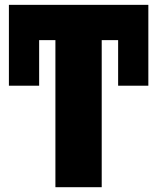

<svg xmlns="http://www.w3.org/2000/svg" viewBox="-20 -780 655 800"><path d="M403.8 0H210.9V-612.8H143.1V-422.9H17.1V-759.8H598.1V-422.9H472.2V-612.8H403.8Z"/></svg>

Font: Open Sans ExtraBold
Style: Regular
Weight: 800
Designer: Monotype Design Team
Foundry: Monotype Imaging Inc.
Version: Version 3.003; ttfautohint (v1.8.4)